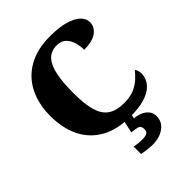

<svg xmlns="http://www.w3.org/2000/svg" viewBox="-265 -861 1239 1239"><g transform="rotate(-45 354.0 -242.0)"><path d="M418 10Q297 10 216 -36Q135 -82 94.5 -164.5Q54 -247 54 -358Q54 -466 95 -548.5Q136 -631 217 -677.5Q298 -724 417 -724Q500 -724 554.5 -708Q609 -692 636.5 -665Q664 -638 664 -605Q664 -564 626.5 -535Q589 -506 511 -506Q511 -540 501.5 -573.5Q492 -607 469 -629.5Q446 -652 406 -652Q352 -652 321 -617.5Q290 -583 277 -517.5Q264 -452 264 -358Q264 -257 282 -195.5Q300 -134 341.5 -107Q383 -80 452 -80Q506 -80 543.5 -96.5Q581 -113 607 -137Q633 -161 650 -183Q657 -176 661 -162Q665 -148 665 -137Q665 -114 654.5 -88.5Q644 -63 617 -40.5Q590 -18 541.5 -4Q493 10 418 10ZM390 240Q380 240 362 238.5Q344 237 325.5 234.5Q307 232 295 229V161Q313 165 331.5 167Q350 169 363 169Q392 169 408 162Q424 155 424 130Q424 101 402.5 94.5Q381 88 349 86L370 -9H435L425 34Q458 36 483.5 48Q509 60 524 79.5Q539 99 539 126Q539 179 496.5 209.5Q454 240 390 240Z"/></g></svg>

Font: Noto Rashi Hebrew Black
Style: Regular
Weight: 900
Version: Version 1.006